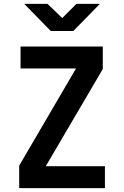

<svg xmlns="http://www.w3.org/2000/svg" viewBox="-20 -970 640 990"><path d="M79 0V-116L372 -617H86V-730H510V-614L216 -113H521V0ZM242 -810 105 -950H225L301 -877L374 -950H495L358 -810Z"/></svg>

Font: NKDuy Mono
Style: Bold
Weight: 700
Monospace: yes
Designer: NKDuy
Foundry: NKDuy
Version: Version 2.251; ttfautohint (v1.8.4.7-5d5b)